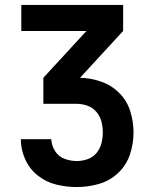

<svg xmlns="http://www.w3.org/2000/svg" viewBox="-20 -550 616 775"><path d="M290 205Q335 205 379 192.5Q423 180 456.5 148.5Q490 117 504.5 73.5Q519 30 519 -15Q519 -58 506 -100.5Q493 -143 461.5 -174.5Q430 -206 388.5 -220.5Q347 -235 303 -236L477 -425V-530H66V-425H329L155 -236V-131H288Q311 -131 332.5 -123.5Q354 -116 369 -98.5Q384 -81 389.5 -59Q395 -37 395 -15Q395 7 389.5 28.5Q384 50 369.5 67.5Q355 85 333.5 92.5Q312 100 290 100Q265 100 240.5 91Q216 82 202 59.5Q188 37 187 12H64Q64 53 81.5 92.5Q99 132 132.5 158.5Q166 185 207 195Q248 205 290 205Z"/></svg>

Font: Iosevka Sparkle
Style: Bold
Weight: 700
Designer: Belleve Invis
Foundry: Belleve Invis
Version: Version 4.5.0; ttfautohint (v1.8.3)